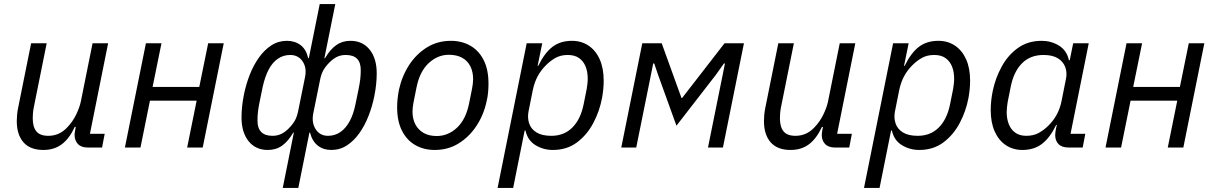

<svg xmlns="http://www.w3.org/2000/svg" viewBox="-20 -730 6015 950"><path d="M134 -516H211L147 -198Q144 -183 143 -168.5Q142 -154 142 -145Q142 -102 160 -80Q178 -58 219 -58Q246 -58 269 -68Q292 -78 312 -99Q340 -128 357 -163.5Q374 -199 380 -228L438 -516H515L425 -68H498L485 0H415Q382 0 365.5 -17.5Q349 -35 349 -63Q349 -68 350 -75Q351 -82 353 -92L355 -102H350Q323 -44 285.5 -16Q248 12 195 12Q129 12 96 -26Q63 -64 63 -131Q63 -145 64.5 -162Q66 -179 70 -198Z M598 0 702 -516H779L735 -300H966L1010 -516H1087L983 0H906L953 -232H722L675 0Z M1379 200 1434 -74H1431Q1406 -31 1376 -9.5Q1346 12 1305 12Q1245 12 1210 -31.5Q1175 -75 1175 -149Q1175 -175 1178 -204Q1181 -233 1187 -262Q1197 -312 1215.5 -359.5Q1234 -407 1261 -445Q1288 -483 1322.5 -505.5Q1357 -528 1400 -528Q1439 -528 1467 -507Q1495 -486 1505 -442H1508L1562 -710H1639L1585 -442H1588Q1614 -486 1644 -507Q1674 -528 1714 -528Q1774 -528 1809 -484.5Q1844 -441 1844 -367Q1844 -341 1841 -312Q1838 -283 1832 -254Q1822 -204 1803.5 -156.5Q1785 -109 1758 -71Q1731 -33 1696.5 -10.5Q1662 12 1619 12Q1580 12 1552.5 -9.5Q1525 -31 1514 -74H1511L1456 200ZM1328 -58Q1352 -58 1371 -67Q1390 -76 1408 -94Q1428 -114 1439 -133.5Q1450 -153 1456 -184L1489 -347Q1499 -394 1477.5 -426Q1456 -458 1416 -458Q1382 -458 1355 -439.5Q1328 -421 1309.5 -386Q1291 -351 1280 -301L1266 -233Q1259 -200 1256.5 -178Q1254 -156 1254 -133Q1254 -96 1272.5 -77Q1291 -58 1328 -58ZM1603 -58Q1637 -58 1664 -76.5Q1691 -95 1710 -130Q1729 -165 1739 -215L1753 -283Q1760 -316 1762.5 -338.5Q1765 -361 1765 -383Q1765 -421 1746.5 -439.5Q1728 -458 1691 -458Q1667 -458 1648 -449Q1629 -440 1611 -422Q1591 -402 1580 -382.5Q1569 -363 1563 -332L1530 -169Q1521 -123 1542 -90.5Q1563 -58 1603 -58Z M2131 12Q2077 12 2035 -12Q1993 -36 1969 -83Q1945 -130 1945 -200Q1945 -222 1947.5 -243.5Q1950 -265 1954 -286Q1969 -354 2004.5 -408.5Q2040 -463 2092.5 -495.5Q2145 -528 2211 -528Q2265 -528 2307 -504Q2349 -480 2373 -433Q2397 -386 2397 -316Q2397 -294 2395 -272.5Q2393 -251 2388 -230Q2374 -163 2338 -108Q2302 -53 2249.5 -20.5Q2197 12 2131 12ZM2141 -57Q2197 -57 2241 -98Q2285 -139 2301 -218L2316 -293Q2318 -304 2319.5 -315.5Q2321 -327 2321 -338Q2321 -374 2307.5 -401.5Q2294 -429 2267 -444Q2240 -459 2201 -459Q2146 -459 2101.5 -418Q2057 -377 2041 -298L2026 -223Q2024 -212 2022.5 -200.5Q2021 -189 2021 -178Q2021 -142 2035 -115Q2049 -88 2075.5 -72.5Q2102 -57 2141 -57Z M2442 200 2586 -516H2663L2640 -404H2643Q2675 -469 2714 -498.5Q2753 -528 2810 -528Q2857 -528 2892.5 -504Q2928 -480 2947.5 -436Q2967 -392 2967 -331Q2967 -311 2965 -289.5Q2963 -268 2959 -246Q2947 -181 2916 -122Q2885 -63 2835 -25.5Q2785 12 2715 12Q2669 12 2630 -11.5Q2591 -35 2580 -84H2576L2519 200ZM2708 -58Q2771 -58 2812 -99Q2853 -140 2868 -215L2883 -290Q2885 -303 2886.5 -315.5Q2888 -328 2888 -341Q2888 -375 2877.5 -401Q2867 -427 2845.5 -442.5Q2824 -458 2789 -458Q2755 -458 2729.5 -444Q2704 -430 2681 -407Q2656 -382 2640 -352Q2624 -322 2616 -283L2595 -178Q2589 -146 2598.5 -118.5Q2608 -91 2635 -74.5Q2662 -58 2708 -58Z M3054 0 3158 -516H3254L3327 -314L3352 -245H3355L3410 -316L3565 -516H3661L3557 0H3483L3556 -361L3567 -416H3562L3523 -361L3327 -108L3236 -360L3217 -416H3212L3201 -361L3128 0Z M3831 -516H3908L3844 -198Q3841 -183 3840 -168.5Q3839 -154 3839 -145Q3839 -102 3857 -80Q3875 -58 3916 -58Q3943 -58 3966 -68Q3989 -78 4009 -99Q4037 -128 4054 -163.5Q4071 -199 4077 -228L4135 -516H4212L4122 -68H4195L4182 0H4112Q4079 0 4062.5 -17.5Q4046 -35 4046 -63Q4046 -68 4047 -75Q4048 -82 4050 -92L4052 -102H4047Q4020 -44 3982.5 -16Q3945 12 3892 12Q3826 12 3793 -26Q3760 -64 3760 -131Q3760 -145 3761.5 -162Q3763 -179 3767 -198Z M4255 200 4399 -516H4476L4453 -404H4456Q4488 -469 4527 -498.5Q4566 -528 4623 -528Q4670 -528 4705.5 -504Q4741 -480 4760.5 -436Q4780 -392 4780 -331Q4780 -311 4778 -289.5Q4776 -268 4772 -246Q4760 -181 4729 -122Q4698 -63 4648 -25.5Q4598 12 4528 12Q4482 12 4443 -11.5Q4404 -35 4393 -84H4389L4332 200ZM4521 -58Q4584 -58 4625 -99Q4666 -140 4681 -215L4696 -290Q4698 -303 4699.5 -315.5Q4701 -328 4701 -341Q4701 -375 4690.5 -401Q4680 -427 4658.5 -442.5Q4637 -458 4602 -458Q4568 -458 4542.5 -444Q4517 -430 4494 -407Q4469 -382 4453 -352Q4437 -322 4429 -283L4408 -178Q4402 -146 4411.5 -118.5Q4421 -91 4448 -74.5Q4475 -58 4521 -58Z M5337 0H5268Q5234 0 5217.5 -17Q5201 -34 5201 -62Q5201 -68 5202 -75Q5203 -82 5204 -89L5209 -112H5206Q5175 -48 5135.5 -18Q5096 12 5039 12Q4992 12 4956.5 -12Q4921 -36 4901.5 -80Q4882 -124 4882 -185Q4882 -208 4884.5 -232Q4887 -256 4892 -280Q4905 -343 4936 -400Q4967 -457 5016.5 -492.5Q5066 -528 5134 -528Q5181 -528 5219.5 -504.5Q5258 -481 5269 -432H5273L5290 -516H5367L5277 -68H5350ZM5058 -58Q5094 -58 5120 -72.5Q5146 -87 5168 -109Q5194 -135 5210 -165.5Q5226 -196 5233 -233L5254 -338Q5261 -370 5251 -397.5Q5241 -425 5214.5 -441.5Q5188 -458 5143 -458Q5078 -458 5037 -417Q4996 -376 4981 -301L4966 -226Q4964 -213 4962.5 -200Q4961 -187 4961 -175Q4961 -142 4971.5 -115.5Q4982 -89 5003.5 -73.5Q5025 -58 5058 -58Z M5450 0 5554 -516H5631L5587 -300H5818L5862 -516H5939L5835 0H5758L5805 -232H5574L5527 0Z"/></svg>

Font: IBM Plex Sans
Style: Italic
Weight: 400
Italic angle: -11.31°
Designer: Mike Abbink, Paul van der Laan, Pieter van Rosmalen
Foundry: Bold Monday
Version: Version 3.201